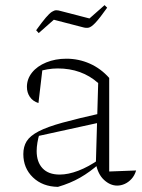

<svg xmlns="http://www.w3.org/2000/svg" viewBox="-20 -719 553 749"><path d="M437 5Q410 5 386 -17Q362 -39 354 -81L363 -395Q299 -452 205 -452Q185 -452 165 -448.5Q145 -445 124 -439L146 -453L130 -317Q108 -324 96.5 -341Q85 -358 85 -380Q85 -411 105 -436Q125 -461 160.5 -475.5Q196 -490 239 -490Q287 -490 330 -471Q373 -452 406 -415V-50L511 -54Q505 -34 493 -21Q481 -8 466.5 -1.5Q452 5 437 5ZM206 10Q146 9 108.5 -27Q71 -63 71 -118Q71 -147 84 -168Q97 -189 130.5 -206.5Q164 -224 224 -240.5Q284 -257 378 -278V-243L118 -186L134 -197Q129 -181 126 -163Q123 -145 123 -130Q123 -87 146 -62.5Q169 -38 213 -38Q246 -38 285.5 -53Q325 -68 368 -98V-81Q331 -48 292.5 -26Q254 -4 206 10ZM131 -590 121 -601Q144 -633 158.5 -650Q173 -667 182.5 -673Q192 -679 199.5 -679Q207 -679 217 -676L329 -647L388 -699L398 -689Q369 -648 352.5 -630.5Q336 -613 325.5 -611Q315 -609 302 -613L190 -642Z"/></svg>

Font: Piazzolla Thin Thin
Style: Regular
Weight: 250
Version: Version 2.005